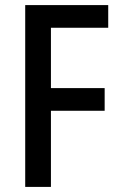

<svg xmlns="http://www.w3.org/2000/svg" viewBox="-20 -734 475 754"><path d="M180 0V-299H391V-388H180V-625H405V-714H79V0Z"/></svg>

Font: Noto Sans Gujarati Condensed Medium
Style: Regular
Weight: 500
Width: 3
Designer: Jelle Bosma - Monotype Design Team, Universal Thirst
Foundry: Monotype Imaging Inc.
Version: Version 2.106